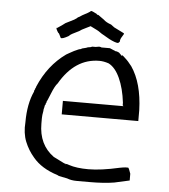

<svg xmlns="http://www.w3.org/2000/svg" viewBox="-55 -819 782 888"><g transform="rotate(5 336.0 -375.5)"><path d="M433.6 -605.5 460.9 -593.8Q468.8 -593.8 470.7 -591.8Q472.7 -589.8 476.6 -589.8Q488.3 -578.1 488.3 -578.1L492.2 -574.2V-578.1Q496.1 -578.1 515.6 -558.6Q523.4 -550.8 529.3 -543Q535.2 -535.2 539.1 -531.2Q589.8 -457 593.8 -332V-285.2V-281.2H238.3V-343.8H519.5L515.6 -347.7V-359.4Q507.8 -425.8 486.3 -472.7Q464.8 -519.5 433.6 -535.2Q410.2 -543 390.6 -543Q277.3 -543 207 -421.9Q195.3 -410.2 179.7 -371.1Q164.1 -332 164.1 -335.9Q164.1 -328.1 160.2 -324.2V-320.3Q156.2 -316.4 156.2 -312.5Q156.2 -308.6 154.3 -302.7Q152.3 -296.9 152.3 -289.1Q148.4 -269.5 148.4 -255.9Q148.4 -242.2 148.4 -230.5Q148.4 -132.8 218.8 -82L250 -66.4Q257.8 -62.5 265.6 -58.6Q273.4 -54.7 277.3 -54.7V-50.8Q277.3 -54.7 281.2 -54.7L293 -50.8Q328.1 -39.1 382.8 -39.1Q441.4 -39.1 527.3 -58.6Q546.9 -62.5 554.7 -62.5Q562.5 -62.5 566.4 -62.5Q570.3 -58.6 578.1 -35.2V-7.8V-3.9L507.8 11.7Q484.4 15.6 455.1 17.6Q425.8 19.5 394.5 19.5Q359.4 19.5 334 19.5Q308.6 19.5 289.1 11.7L250 3.9L242.2 0Q168 -23.4 128.9 -70.3Q101.6 -101.6 85.9 -140.6Q70.3 -179.7 74.2 -230.5Q74.2 -316.4 101.6 -375Q101.6 -378.9 101.6 -378.9L105.5 -386.7Q105.5 -390.6 107.4 -392.6Q109.4 -394.5 109.4 -398.4Q152.3 -500 234.4 -558.6Q242.2 -562.5 248 -566.4Q253.9 -570.3 269.5 -578.1Q293 -589.8 300.8 -589.8Q304.7 -593.8 308.6 -593.8L324.2 -597.7Q332 -601.6 337.9 -601.6Q343.8 -601.6 351.6 -605.5H367.2Q371.1 -605.5 378.9 -607.4Q386.7 -609.4 394.5 -605.5ZM273.4 -734.4 281.2 -738.3 293 -746.1Q308.6 -753.9 318.4 -759.8Q328.1 -765.6 332 -769.5Q335.9 -769.5 343.8 -765.6Q351.6 -761.7 359.4 -757.8Q359.4 -753.9 367.2 -753.9L394.5 -734.4Q406.2 -722.7 429.7 -714.8L445.3 -703.1L468.8 -691.4L492.2 -679.7V-675.8L480.5 -656.2Q476.6 -648.4 476.6 -640.6Q476.6 -636.7 472.7 -636.7Q472.7 -628.9 451.2 -636.7Q429.7 -644.5 398.4 -664.1Q390.6 -668 382.8 -673.8Q375 -679.7 367.2 -683.6L335.9 -699.2Q328.1 -695.3 316.4 -689.5Q304.7 -683.6 296.9 -679.7L285.2 -671.9L277.3 -668Q261.7 -660.2 253.9 -656.2Q246.1 -652.3 238.3 -644.5Q210.9 -628.9 203.1 -632.8L191.4 -656.2V-652.3Q175.8 -675.8 179.7 -679.7V-675.8L203.1 -691.4L218.8 -703.1L242.2 -714.8L257.8 -722.7L269.5 -730.5Z"/></g></svg>

Font: 和音 by 宁静之雨，公众号njzyshare
Style: Regular
Weight: 400
Designer: Steve Matteson
Foundry: Ascender Corporation
Version: Version 6.00;June 8, 2018;FontCreator 11.0.0.2388 32-bit